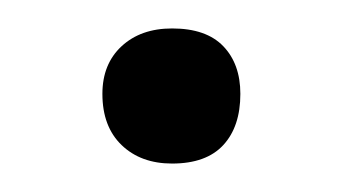

<svg xmlns="http://www.w3.org/2000/svg" viewBox="-20 -104 240 135"><path d="M101 11Q79 11 65.5 -2Q52 -15 52 -38Q52 -59 65.5 -71.5Q79 -84 101 -84Q125 -84 137 -71.5Q149 -59 149 -38Q149 -15 137 -2Q125 11 101 11Z"/></svg>

Font: Cormorant Medium
Style: Regular
Weight: 500
Designer: Christian Thalmann (Catharsis Fonts)
Foundry: Catharsis Fonts
Version: Version 4.000